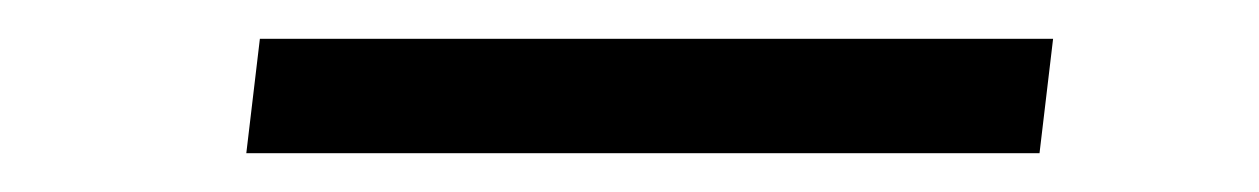

<svg xmlns="http://www.w3.org/2000/svg" viewBox="-20 -407 649 99"><path d="M107 -328 114 -387H523L516 -328Z"/></svg>

Font: Merriweather Sans Light
Style: Italic
Weight: 300
Italic angle: -7.5°
Designer: Eben Sorkin
Foundry: Eben Sorkin
Version: Version 2.001; ttfautohint (v1.8.3)